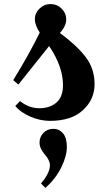

<svg xmlns="http://www.w3.org/2000/svg" viewBox="-20 -578 514 942"><path d="M175 -418Q151 -455 151 -484Q151 -513 173.5 -535.5Q196 -558 228 -558Q260 -558 282.5 -535.5Q305 -513 305 -482Q305 -451 274 -416Q356 -356 400 -298.5Q444 -241 444 -165.5Q444 -90 387 -37.5Q330 15 225 15Q177 15 128.5 -6Q80 -27 55 -58L78 -82Q122 -47 173 -47Q224 -47 256.5 -74.5Q289 -102 289 -160Q289 -252 221 -352L70 -163L45 -185Q121 -308 175 -418ZM203 344 181 322Q225 271 225 232Q225 209 199.5 179.5Q174 150 174 121.5Q174 93 193.5 73.5Q213 54 241.5 54Q270 54 289 76Q308 98 308 143Q308 188 280.5 243.5Q253 299 203 344Z"/></svg>

Font: Croissant One
Style: Regular
Weight: 400
Designer: Eduardo Rodriguez Tunni
Foundry: Eduardo Rodriguez Tunni
Version: Version 1.001